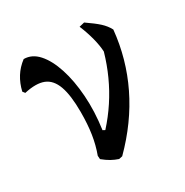

<svg xmlns="http://www.w3.org/2000/svg" viewBox="-118 -561 645 669"><g transform="rotate(-30 204.5 -226.5)"><path d="M175 10Q160 5 146.5 -2.5Q133 -10 117 -23L116 -37Q190 -98 240 -174Q290 -250 316 -341Q315 -365 307 -396Q299 -427 286 -458L307 -463Q339 -441 356 -425.5Q373 -410 383 -391Q372 -279 323.5 -179Q275 -79 189 7ZM116 -37Q129 -72 135 -111Q141 -150 141 -199Q141 -266 127.5 -303.5Q114 -341 85 -352.5Q56 -364 7 -353L0 -362Q7 -392 22 -416Q37 -440 61 -458Q94 -458 119 -430Q144 -402 160 -353Q176 -304 180.5 -240.5Q185 -177 175 -106L207 -89Z"/></g></svg>

Font: Alegreya
Style: Regular
Weight: 400
Designer: Juan Pablo del Peral
Foundry: Huerta Tipografica
Version: Version 2.009